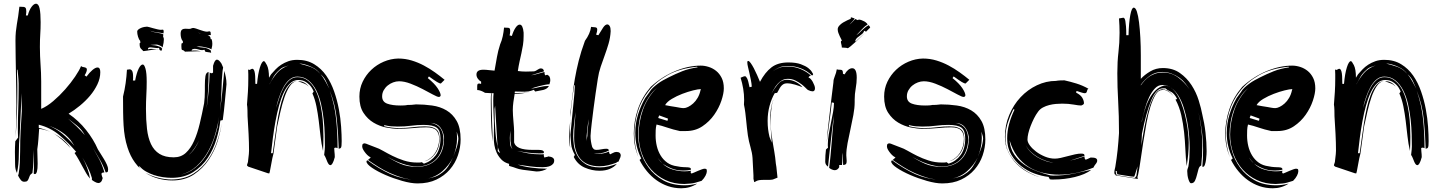

<svg xmlns="http://www.w3.org/2000/svg" viewBox="-20 -952 7734 1030"><path d="M473 3Q466 -23 452 -51Q439 -79 422 -107Q438 -79 448 -50Q459 -21 463 6Q452 -6 442.5 -22.5Q433 -39 423 -57.5Q413 -76 402.5 -95Q392 -114 380 -131Q386 -137 389 -137Q348 -185 300 -226Q252 -267 188 -283V-266Q217 -260 250 -245Q221 -257 190 -261Q188 -232 186 -204.5Q184 -177 180 -151Q180 -135 181 -114.5Q182 -94 182 -74Q182 -18 167 -18Q165 -18 161 -20Q162 -36 162 -51V-148Q160 -117 159 -85.5Q158 -54 154 -24Q143 -17 139.5 -8.5Q136 0 133.5 7Q131 14 126.5 18.5Q122 23 110 23Q99 23 91.5 13.5Q84 4 77 -10L80 -20Q85 -49 86.5 -79.5Q88 -110 88 -141Q88 -198 90.5 -250Q93 -302 97 -356Q97 -381 96.5 -405Q96 -429 96 -452L86 -237Q81 -182 81 -125.5Q81 -69 71 -24Q66 -34 63.5 -44.5Q61 -55 61 -70Q61 -89 60.5 -104.5Q60 -120 60 -137Q60 -149 60.5 -163Q61 -177 62 -194L77 -214Q76 -228 76 -241V-269Q76 -321 78 -372.5Q80 -424 80 -477V-504Q80 -516 79 -527Q78 -538 77 -550.5Q76 -563 74 -578H71Q71 -561 71.5 -547Q72 -533 72.5 -519.5Q73 -506 73 -492V-462Q73 -340 64 -217Q66 -261 67 -303.5Q68 -346 68 -389Q68 -434 67 -476Q66 -518 65.5 -559.5Q65 -601 64 -644Q63 -687 63 -734Q63 -760 65 -781Q67 -802 70.5 -822.5Q74 -843 77.5 -865Q81 -887 84 -916L106 -915Q112 -915 116.5 -910.5Q121 -906 121 -891Q121 -886 120.5 -881Q120 -876 119 -869H129Q137 -899 149.5 -915.5Q162 -932 173 -932Q187 -932 192.5 -906.5Q198 -881 198 -833Q198 -814 197.5 -799Q197 -784 196 -769Q195 -754 194.5 -737.5Q194 -721 194 -700Q194 -674 195 -651Q196 -628 197.5 -606Q199 -584 200 -561.5Q201 -539 201 -514V-368Q232 -381 266 -410Q300 -439 330 -473Q360 -507 383 -541Q406 -575 415 -598Q418 -594 423 -593L433 -591Q438 -590 442 -587.5Q446 -585 446 -579Q446 -574 443.5 -566.5Q441 -559 434 -548L444 -541Q460 -563 476 -576.5Q492 -590 503 -590Q518 -590 518 -565Q518 -532 502.5 -499.5Q487 -467 463 -438.5Q439 -410 408.5 -385Q378 -360 348 -342Q402 -305 442 -254.5Q482 -204 505 -151Q511 -141 520 -127Q529 -113 538 -98Q547 -83 553.5 -68.5Q560 -54 560 -44Q560 -31 556 -29Q552 -27 547 -27Q533 -67 513 -100Q495 -131 477 -161Q494 -130 511 -100Q529 -67 540 -27Q535 -27 531 -26Q527 -25 524 -20Q525 -15 526 -11Q528 -2 531 3Q527 19 521 24.5Q515 30 508 30Q500 30 488.5 23.5Q477 17 473 13ZM314 -235Q349 -206 379 -170L370 -184Q348 -219 312 -243Q278 -266 243 -277Q280 -263 314 -235ZM435 -227Q418 -258 393 -278Q370 -297 345 -316Q367 -297 390 -275Q414 -252 435 -227ZM359 -157Q340 -179 313 -202.5Q286 -226 262 -239Q287 -227 312.5 -207.5Q338 -188 359 -157Z M1177 -590 1174 -572Q1169 -523 1168 -467Q1167 -412 1160 -356Q1168 -411 1173 -464Q1178 -519 1183 -572Q1188 -556 1191.5 -538Q1195 -520 1195 -500Q1190 -450 1186 -404Q1182 -358 1175 -308L1162 -305Q1157 -259 1141 -205Q1125 -151 1094.5 -105Q1064 -59 1016 -28.5Q968 2 901 2Q879 2 854.5 -1.5Q830 -5 807 -12.5Q784 -20 763 -32Q742 -44 727 -62L728 -60V-59L727 -58L724 -59Q730 -50 737 -43Q719 -59 704 -80Q679 -114 664 -161Q655 -189 650 -218Q645 -247 643 -279.5Q641 -312 640.5 -350Q640 -388 640 -434Q649 -470 654 -506Q659 -542 661 -578Q664 -578 668 -579Q672 -580 676 -580Q683 -580 688.5 -572Q694 -564 694 -538V-529Q694 -525 693 -520H705Q713 -562 724 -584Q735 -606 746 -606Q754 -606 760.5 -583.5Q767 -561 767 -513Q767 -478 765 -442Q763 -406 763 -368Q763 -309 768.5 -261Q774 -213 790 -179Q806 -145 835.5 -126.5Q865 -108 912 -108Q951 -108 977 -132Q1003 -156 1021 -196Q1039 -236 1051.5 -288.5Q1064 -341 1075 -398Q1077 -414 1078 -430Q1079 -446 1079 -463V-494Q1079 -523 1082 -543Q1085 -563 1099 -566Q1099 -515 1096 -465Q1094 -417 1088 -369Q1095 -416 1099 -463Q1103 -512 1105 -563Q1111 -559 1115 -559Q1119 -559 1123 -563V-599Q1128 -617 1133 -624.5Q1138 -632 1144 -632Q1150 -632 1156 -626Q1162 -620 1168 -611ZM764 -23Q788 -10 813.5 -2.5Q839 5 861.5 8Q884 11 898 11Q968 11 1017 -20Q1066 -51 1097.5 -97.5Q1129 -144 1146 -197Q1162 -247 1170 -289Q1163 -247 1148 -196Q1131 -142 1099.5 -95Q1068 -48 1020 -16Q972 16 904 16Q866 16 829 6Q792 -4 760 -25Q762 -24 764 -23ZM1147 -269Q1150 -286 1152 -302Q1154 -316 1156 -330Q1150 -286 1136 -237Q1122 -186 1097 -140.5Q1072 -95 1034 -60Q998 -27 950 -15Q992 -24 1025 -50Q1059 -77 1083 -113Q1107 -149 1122.5 -190Q1138 -231 1147 -269ZM1048 -199Q1037 -177 1023.5 -157Q1010 -137 993 -121Q1011 -136 1024.5 -156Q1038 -176 1048 -199ZM760 -25Q748 -33 737 -43Q748 -33 760 -25ZM1171 -296 1170 -289ZM1157 -335Q1156 -332 1156 -330Q1156 -332 1157 -335ZM1115 -742Q1117 -737 1118 -730.5Q1119 -724 1119 -718Q1119 -709 1117.5 -702Q1116 -695 1114 -687L1111 -689Q1106 -692 1097 -694.5Q1088 -697 1079 -699Q1070 -701 1062 -702Q1054 -703 1051 -703Q1046 -703 1042 -702.5Q1038 -702 1033 -702Q1053 -698 1072.5 -696.5Q1092 -695 1111 -681V-678Q1111 -675 1112 -673Q1113 -671 1113 -670L1112 -669Q1106 -671 1096.5 -672Q1087 -673 1081 -675L1077 -685Q1069 -683 1065 -683Q1055 -683 1045 -686.5Q1035 -690 1025 -690Q1020 -690 1014 -688Q1008 -686 1008 -680Q1013 -681 1017 -681H1027Q1037 -681 1046 -679Q1052 -678 1058 -677H1052H1040Q1022 -677 1009.5 -676Q997 -675 978 -675H972Q967 -681 963.5 -682Q960 -683 957.5 -684Q955 -685 954 -689Q953 -693 953 -705Q953 -711 953.5 -716Q954 -721 958 -721L961 -720V-731Q955 -737 952 -748Q949 -759 949 -770Q949 -787 956 -792.5Q963 -798 974 -798Q979 -798 984 -797.5Q989 -797 994 -797Q1002 -797 1006 -799.5Q1010 -802 1019 -802Q1022 -802 1031 -799Q1040 -796 1051 -792Q1062 -788 1073 -785Q1084 -782 1091 -782Q1094 -782 1097 -783Q1100 -784 1102 -784Q1109 -784 1110 -777.5Q1111 -771 1111 -764H1100H1093Q1100 -762 1104 -758Q1110 -753 1110 -742ZM858 -751Q859 -747 859 -740Q859 -731 857.5 -722.5Q856 -714 854 -706L852 -697L851 -699Q848 -703 837 -708Q826 -713 818 -713Q816 -713 811.5 -712.5Q807 -712 802 -712Q797 -712 792.5 -711.5Q788 -711 787 -711Q793 -710 802.5 -709.5Q812 -709 821.5 -706.5Q831 -704 839 -700.5Q847 -697 850 -690Q846 -679 845 -679L840 -682Q839 -683 836 -684L833 -696Q831 -694 826 -694Q824 -694 818 -694.5Q812 -695 805.5 -696Q799 -697 793.5 -697.5Q788 -698 785 -698Q778 -698 774 -693Q775 -691 775 -687Q782 -690 791 -690Q794 -690 799.5 -689.5Q805 -689 812 -688.5Q819 -688 824.5 -687Q830 -686 833 -685Q825 -687 820 -687Q814 -687 805 -686Q796 -685 786 -683L767 -680Q758 -679 752 -678H748Q745 -683 741.5 -685.5Q738 -688 735 -692Q732 -696 730.5 -701.5Q729 -707 729 -718Q729 -722 733 -722L732 -733Q725 -740 720.5 -755Q716 -770 716 -782Q716 -789 722.5 -794Q729 -799 737.5 -802.5Q746 -806 755 -807.5Q764 -809 769 -809Q771 -809 780.5 -806.5Q790 -804 802 -800.5Q814 -797 825.5 -794.5Q837 -792 843 -792Q845 -792 848 -792.5Q851 -793 853 -793Q858 -793 858 -782Q858 -780 857.5 -777.5Q857 -775 857 -773Q844 -776 822 -778.5Q800 -781 786 -787Q793 -783 802.5 -780.5Q812 -778 822 -776.5Q832 -775 841 -773Q850 -771 856 -768Q856 -764 855.5 -760Q855 -756 855 -752ZM1042 -778Q1050 -773 1058 -771L1062 -770Q1060 -771 1058 -771Q1051 -774 1042 -778ZM1065 -676Q1062 -676 1059 -677Q1062 -676 1065 -676Z M1305 -64Q1305 -69 1308 -76Q1311 -83 1311 -91Q1314 -115 1315 -125.5Q1316 -136 1316 -144Q1316 -186 1313.5 -234.5Q1311 -283 1308 -328Q1308 -342 1307.5 -361Q1307 -380 1305 -391Q1308 -426 1310 -460Q1312 -494 1312 -529V-554Q1312 -567 1311 -580Q1314 -577 1317 -577Q1321 -577 1325.5 -580Q1330 -583 1334 -583Q1341 -583 1345.5 -568Q1350 -553 1350 -502H1359Q1364 -558 1374.5 -591Q1385 -624 1396 -624Q1401 -624 1412 -602.5Q1423 -581 1423 -535L1434 -553Q1445 -566 1458.5 -580Q1472 -594 1489 -605Q1506 -616 1527 -623.5Q1548 -631 1575 -631Q1627 -631 1665.5 -607.5Q1704 -584 1730 -546.5Q1756 -509 1772.5 -461.5Q1789 -414 1798 -365.5Q1807 -317 1810 -272Q1813 -227 1813 -195Q1813 -166 1809.5 -160.5Q1806 -155 1797 -154Q1795 -231 1787 -311Q1779 -391 1749 -466Q1776 -387 1783.5 -310.5Q1791 -234 1791 -157Q1785 -160 1780 -160Q1776 -160 1773 -157Q1773 -149 1774 -140Q1775 -132 1775.5 -124Q1776 -116 1776 -109Q1770 -86 1764 -76Q1758 -66 1753 -66Q1747 -66 1743 -71.5Q1739 -77 1735.5 -85Q1732 -93 1728.5 -102.5Q1725 -112 1719 -121Q1721 -138 1722 -148.5Q1723 -159 1723 -166Q1723 -193 1722 -231Q1721 -269 1716.5 -310.5Q1712 -352 1702.5 -393.5Q1693 -435 1676.5 -467.5Q1660 -500 1635 -520.5Q1610 -541 1575 -541Q1551 -541 1532.5 -525Q1514 -509 1500.5 -484Q1487 -459 1477 -429.5Q1467 -400 1461 -373Q1470 -401 1479.5 -430Q1489 -459 1502.5 -483Q1516 -507 1534 -522.5Q1552 -538 1576 -538Q1607 -538 1629.5 -521Q1652 -504 1667.5 -477Q1683 -450 1692.5 -415.5Q1702 -381 1707 -345.5Q1712 -310 1713.5 -276.5Q1715 -243 1715 -219Q1715 -200 1714.5 -181Q1714 -162 1713 -142Q1704 -180 1699.5 -221.5Q1695 -263 1690 -303.5Q1685 -344 1677.5 -381.5Q1670 -419 1656 -451L1663 -461Q1653 -484 1640.5 -496.5Q1628 -509 1616 -515Q1604 -521 1594 -522Q1584 -523 1581 -523Q1556 -523 1536.5 -505Q1517 -487 1502.5 -456.5Q1488 -426 1477 -386Q1466 -346 1458 -302Q1450 -258 1444 -213.5Q1438 -169 1434 -130H1443Q1448 -164 1453.5 -205Q1459 -246 1465.5 -288.5Q1472 -331 1481 -371Q1490 -411 1502.5 -443Q1515 -475 1532 -495Q1548 -514 1571 -517Q1549 -512 1534 -489Q1518 -465 1506 -430Q1494 -395 1484.5 -353.5Q1475 -312 1467 -274L1447 -128Q1443 -114 1441 -103L1437 -82Q1435 -72 1433 -60.5Q1431 -49 1428 -34L1425 -22H1419L1318 -56Q1313 -57 1310.5 -59Q1308 -61 1305 -64ZM1479 -577Q1459 -560 1447.5 -540.5Q1436 -521 1426 -501V-500Q1440 -529 1465 -559Q1489 -587 1529 -601Q1516 -597 1504 -593Q1490 -588 1479 -577ZM1599 -610Q1594 -611 1585 -611Q1617 -603 1645 -593.5Q1673 -584 1698 -556Q1681 -579 1653.5 -592Q1626 -605 1599 -610ZM1626 -496Q1618 -502 1607.5 -505.5Q1597 -509 1582 -515L1581 -517Q1598 -516 1611 -509.5Q1624 -503 1636 -487ZM1700 -554Q1714 -537 1726 -515Q1738 -493 1747 -476Q1737 -499 1728 -518Q1719 -537 1700 -554Z M1996 -161Q2012 -156 2034.5 -143Q2057 -130 2085 -116Q2113 -102 2146.5 -91Q2180 -80 2218 -80H2229Q2235 -80 2243 -82L2254 -74Q2293 -86 2318 -119.5Q2343 -153 2343 -210Q2343 -251 2323.5 -266.5Q2304 -282 2252 -282Q2220 -282 2185.5 -277.5Q2151 -273 2113 -273Q2096 -273 2078 -274.5Q2060 -276 2041 -281V-275Q2081 -265 2120 -265Q2158 -265 2192.5 -269.5Q2227 -274 2259 -274Q2286 -274 2301.5 -268.5Q2317 -263 2325 -254Q2333 -245 2335.5 -232.5Q2338 -220 2338 -205Q2338 -158 2313 -125Q2289 -94 2256 -86Q2293 -99 2314 -131Q2336 -165 2336 -207Q2336 -237 2320.5 -253Q2305 -269 2267 -269Q2236 -269 2197 -265Q2158 -261 2114 -261Q2087 -261 2051.5 -268Q2016 -275 1984 -294Q1952 -313 1930 -346.5Q1908 -380 1908 -434Q1908 -477 1925.5 -513.5Q1943 -550 1972 -577.5Q2001 -605 2038.5 -621Q2076 -637 2116 -638Q2154 -638 2188.5 -627.5Q2223 -617 2254 -600.5Q2285 -584 2313 -564Q2341 -544 2365 -524L2345 -504Q2338 -504 2324 -512.5Q2310 -521 2281 -542L2275 -533Q2311 -504 2327.5 -479Q2344 -454 2344 -440Q2342 -432 2334 -432Q2326 -432 2302 -445Q2278 -458 2247.5 -474Q2217 -490 2183 -503Q2149 -516 2121 -516Q2105 -516 2089 -510Q2073 -504 2060 -493.5Q2047 -483 2038.5 -468Q2030 -453 2030 -435Q2030 -406 2057 -396Q2084 -386 2128 -386Q2137 -386 2147.5 -386.5Q2158 -387 2167 -389Q2190 -389 2197.5 -390.5Q2205 -392 2212 -392Q2255 -392 2298 -386Q2341 -380 2375 -360Q2409 -340 2430 -303Q2451 -266 2451 -204Q2451 -161 2436.5 -118.5Q2422 -76 2393 -42.5Q2364 -9 2321 11.5Q2278 32 2220 32Q2185 32 2137.5 18.5Q2090 5 2047.5 -13.5Q2005 -32 1975.5 -52Q1946 -72 1946 -86Q1946 -90 1951 -92Q2012 -47 2075 -18Q2137 9 2202 12Q2170 10 2138 1Q2105 -9 2072.5 -23.5Q2040 -38 2010.5 -56.5Q1981 -75 1954 -94L1969 -107Q1966 -108 1958 -114Q1950 -120 1942.5 -129Q1935 -138 1929 -148Q1923 -158 1923 -167Q1923 -177 1927 -180Q1931 -183 1936 -183Q1941 -183 1957 -176Q1973 -169 1996 -161ZM2217 -59Q2182 -59 2139.5 -73.5Q2097 -88 2059 -111Q2090 -90 2128 -73.5Q2166 -57 2216 -57Q2283 -57 2322.5 -98Q2362 -139 2362 -208V-218Q2357 -250 2340.5 -270.5Q2324 -291 2290 -293Q2311 -289 2324.5 -280Q2338 -271 2345.5 -258.5Q2353 -246 2356 -231Q2359 -216 2359 -200Q2355 -134 2317 -96.5Q2279 -59 2217 -59ZM2344 -20Q2369 -36 2384 -59Q2399 -82 2410 -107Q2389 -65 2352.5 -33Q2316 -1 2266 7Q2285 4 2305.5 -1.5Q2326 -7 2344 -20ZM2439 -208Q2439 -219 2435 -229Q2432 -237 2430 -246L2431 -233Q2432 -225 2432 -211Q2432 -184 2426 -159Q2420 -134 2411 -110Q2420 -132 2428.5 -156.5Q2437 -181 2439 -208ZM2430 -249Q2430 -248 2430 -246Q2430 -248 2430 -249ZM2255 -85Q2254 -85 2253 -85Q2254 -85 2255 -85Z M2928 -500Q2919 -500 2903.5 -497Q2888 -494 2872.5 -490Q2857 -486 2844.5 -482Q2832 -478 2829 -476Q2855 -480 2877 -485.5Q2899 -491 2925 -491Q2920 -482 2912 -477Q2904 -472 2894.5 -469.5Q2885 -467 2874 -465.5Q2863 -464 2851 -461L2844 -470Q2825 -463 2815 -461.5Q2805 -460 2794 -460Q2782 -460 2769.5 -460.5Q2757 -461 2742 -461Q2742 -456 2741 -453Q2764 -453 2780 -453.5Q2796 -454 2819 -457Q2797 -453 2780.5 -451Q2764 -449 2741 -449Q2737 -426 2734 -404Q2731 -382 2731 -361Q2731 -349 2732 -333Q2733 -317 2734.5 -300.5Q2736 -284 2737 -269.5Q2738 -255 2738 -248V-188Q2743 -168 2767 -158Q2791 -148 2836 -148H2868Q2885 -148 2891.5 -144.5Q2898 -141 2898 -135Q2898 -130 2890 -129.5Q2882 -129 2874 -129Q2845 -129 2813 -133Q2783 -137 2754 -142Q2783 -135 2815 -129Q2848 -124 2879 -124H2888Q2892 -124 2897 -125Q2897 -120 2897.5 -116Q2898 -112 2900 -107L2908 -109Q2911 -110 2915 -110.5Q2919 -111 2921 -113Q2953 -110 2953 -91Q2953 -80 2947 -73Q2941 -66 2932 -62Q2923 -58 2912 -56.5Q2901 -55 2891 -55Q2856 -55 2822.5 -59.5Q2789 -64 2757 -69Q2785 -59 2828 -53Q2871 -47 2915 -47Q2904 -40 2889 -36Q2874 -32 2858 -32L2786 -41Q2772 -43 2764.5 -45Q2757 -47 2750 -49.5Q2743 -52 2734.5 -55Q2726 -58 2711 -62V-73Q2685 -80 2669 -97Q2653 -114 2644 -134Q2635 -154 2632 -174.5Q2629 -195 2629 -211Q2629 -228 2629.5 -242.5Q2630 -257 2630 -272Q2630 -283 2629.5 -300Q2629 -317 2628 -336Q2627 -355 2626.5 -375Q2626 -395 2626 -413Q2626 -424 2626.5 -434Q2627 -444 2628 -452H2618Q2617 -445 2617 -436V-418Q2617 -389 2618 -360.5Q2619 -332 2619.5 -308Q2620 -284 2621 -266.5Q2622 -249 2622 -241V-201V-193Q2619 -220 2616 -270Q2613 -328 2613 -398V-416Q2613 -427 2613.5 -437Q2614 -447 2616 -452L2582 -454Q2571 -461 2560 -465Q2549 -469 2540 -469V-489Q2540 -495 2541.5 -499.5Q2543 -504 2551 -504Q2553 -504 2561 -502V-514Q2550 -520 2543 -530.5Q2536 -541 2536 -552Q2536 -578 2573 -578Q2587 -578 2602 -576Q2617 -574 2633 -573Q2637 -595 2640 -612.5Q2643 -630 2646 -646.5Q2649 -663 2653 -679.5Q2657 -696 2663 -714Q2672 -734 2677 -757.5Q2682 -781 2684 -804L2705 -803Q2710 -803 2713.5 -800Q2717 -797 2717 -786Q2717 -777 2714 -762L2726 -759Q2734 -786 2745.5 -803Q2757 -820 2768 -820Q2785 -820 2789 -777V-759Q2789 -733 2785.5 -710.5Q2782 -688 2777 -666Q2772 -644 2767 -621Q2762 -598 2758 -571Q2780 -568 2801 -568Q2811 -568 2821 -568.5Q2831 -569 2841 -569Q2851 -569 2862 -577Q2873 -585 2882 -585Q2890 -585 2894 -580Q2898 -575 2898 -569Q2880 -564 2862.5 -558.5Q2845 -553 2829 -548Q2845 -550 2863 -555.5Q2881 -561 2901 -566Q2901 -561 2901.5 -557Q2902 -553 2904 -548Q2906 -548 2909 -549Q2915 -551 2916 -551Q2926 -546 2929 -538.5Q2932 -531 2932 -522Q2932 -515 2930 -509.5Q2928 -504 2928 -500ZM2663 -131Q2649 -158 2648 -184Q2647 -210 2645 -233L2636 -385L2633 -367Q2633 -300 2637.5 -245.5Q2642 -191 2651 -161Q2651 -152 2650.5 -149Q2650 -146 2650 -144Q2650 -142 2652.5 -139Q2655 -136 2663 -131ZM2720 -185Q2718 -193 2718 -202V-251Q2717 -241 2716 -231.5Q2715 -222 2715 -212Q2715 -186 2718 -172Q2721 -160 2730 -152Q2725 -158 2723 -165Q2722 -173 2720 -185ZM2623 -186 2622 -193ZM2732 -151Q2731 -152 2730 -152Q2731 -152 2732 -151Z M3298 -85Q3292 -85 3286 -79Q3265 -71 3242.5 -65.5Q3220 -60 3196 -60Q3128 -60 3094 -99.5Q3060 -139 3060 -214Q3060 -250 3063 -286Q3066 -321 3067 -351Q3064 -320 3060 -289Q3055 -256 3055 -220Q3055 -202 3058.5 -174Q3062 -146 3076 -119.5Q3090 -93 3119 -73.5Q3148 -54 3199 -54Q3223 -54 3245.5 -59.5Q3268 -65 3289 -73Q3275 -56 3251.5 -46Q3228 -36 3196 -36Q3155 -36 3116.5 -53Q3078 -70 3058 -110L3064 -121Q3046 -153 3044 -178.5Q3042 -204 3040 -229L3057 -404Q3062 -449 3064 -494L3061 -496Q3053 -449 3048 -406Q3043 -364 3040 -323V-349Q3046 -395 3051 -439.5Q3056 -484 3064 -530Q3072 -576 3084.5 -626Q3097 -676 3118 -733Q3146 -771 3151 -808Q3154 -808 3157 -807Q3160 -806 3169 -806Q3175 -806 3179.5 -803.5Q3184 -801 3184 -793Q3184 -784 3178 -766Q3180 -766 3184 -764.5Q3188 -763 3190 -763Q3204 -787 3215.5 -804Q3227 -821 3238 -821Q3245 -821 3250.5 -812.5Q3256 -804 3256 -785Q3254 -749 3244.5 -717Q3235 -685 3224 -655Q3213 -625 3202.5 -594Q3192 -563 3187 -529Q3181 -490 3175 -449.5Q3169 -409 3164 -369Q3159 -329 3154.5 -292Q3150 -255 3148 -223Q3148 -194 3157 -163Q3162 -155 3166 -151.5Q3170 -148 3180 -148Q3192 -148 3206.5 -151Q3221 -154 3232 -154Q3239 -154 3242 -152Q3245 -150 3247 -145Q3233 -137 3217 -133Q3201 -129 3187 -129H3173Q3169 -129 3166 -129Q3177 -127 3194 -127Q3220 -127 3247 -139Q3247 -130 3253 -124Q3256 -125 3267 -131Q3278 -137 3286 -137Q3310 -137 3310 -117Q3310 -114 3308 -108Q3306 -102 3298 -85ZM3033 -219Q3033 -226 3033.5 -237Q3034 -248 3035 -259L3037 -282Q3038 -294 3039 -303Q3038 -288 3037.5 -265.5Q3037 -243 3037 -232V-192Q3037 -184 3037.5 -175Q3038 -166 3039 -158Q3035 -174 3034 -189.5Q3033 -205 3033 -219ZM3131 -223Q3131 -246 3134 -268Q3137 -290 3139 -313Q3134 -290 3131.5 -268Q3129 -246 3127 -223V-209Q3127 -202 3128 -194V-201Q3128 -206 3129 -212Q3130 -218 3131 -223ZM3039 -304Q3039 -306 3039 -307Q3040 -308 3040 -309Q3040 -305 3039 -304Z M3744 18Q3706 31 3686 32.5Q3666 34 3651 35Q3595 35 3550 14Q3505 -7 3473 -43Q3441 -79 3423.5 -127.5Q3406 -176 3406 -231Q3406 -263 3412 -297.5Q3418 -332 3430 -365.5Q3442 -399 3461 -428Q3479 -457 3504 -480Q3478 -459 3460 -430Q3441 -401 3428 -367.5Q3415 -334 3409 -298.5Q3403 -263 3403 -230Q3403 -188 3416.5 -140.5Q3430 -93 3460 -52.5Q3490 -12 3537.5 15Q3585 42 3653 42Q3685 42 3720 33Q3682 58 3635 58Q3597 58 3563.5 46.5Q3530 35 3501.5 14.5Q3473 -6 3450 -34Q3427 -62 3411 -94L3420 -102Q3403 -136 3395.5 -170Q3388 -204 3388 -239Q3388 -290 3402.5 -337Q3417 -384 3441 -426L3465 -459Q3471 -470 3482.5 -481Q3494 -492 3508 -502.5Q3522 -513 3537.5 -521.5Q3553 -530 3567 -537Q3603 -555 3639 -569.5Q3675 -584 3723 -591L3719 -594Q3627 -585 3563 -549.5Q3499 -514 3459 -463Q3419 -412 3401 -351.5Q3383 -291 3383 -233Q3383 -202 3388.5 -170.5Q3394 -139 3405 -108Q3380 -168 3380 -235Q3380 -301 3402 -366Q3424 -431 3471 -486Q3531 -541 3602 -570.5Q3673 -600 3739 -600Q3760 -600 3782 -593Q3804 -586 3822 -571.5Q3840 -557 3851.5 -534Q3863 -511 3863 -478Q3863 -451 3850 -412Q3837 -373 3811.5 -336.5Q3786 -300 3748 -274.5Q3710 -249 3660 -249H3627Q3590 -257 3559.5 -267.5Q3529 -278 3502 -284Q3498 -268 3497.5 -253.5Q3497 -239 3497 -225Q3497 -196 3503.5 -168.5Q3510 -141 3524 -118Q3538 -95 3559.5 -79.5Q3581 -64 3612 -60Q3631 -56 3645 -55.5Q3659 -55 3668.5 -54.5Q3678 -54 3682.5 -51.5Q3687 -49 3687 -42Q3677 -39 3666.5 -38Q3656 -37 3645 -37Q3610 -37 3582 -48.5Q3554 -60 3534 -75Q3557 -52 3589 -42.5Q3621 -33 3652 -33Q3669 -33 3687 -36Q3685 -30 3685 -29Q3685 -23 3690 -21Q3694 -22 3704 -26.5Q3714 -31 3724.5 -35.5Q3735 -40 3745 -43.5Q3755 -47 3759 -47Q3764 -47 3768 -45.5Q3772 -44 3772 -34Q3772 -24 3765 -10Q3758 4 3744 18ZM3606 -378 3628 -374Q3639 -372 3648 -372Q3658 -372 3671.5 -378.5Q3685 -385 3698.5 -397Q3712 -409 3722.5 -427Q3733 -445 3738 -468L3740 -474Q3726 -474 3698 -467Q3670 -460 3640 -448.5Q3610 -437 3584 -421.5Q3558 -406 3548 -388Q3563 -385 3577.5 -382.5Q3592 -380 3606 -378ZM3560 -304Q3562 -306 3562.5 -310Q3563 -314 3563 -316L3516 -333L3511 -319ZM3532 -77Q3525 -85 3518 -93Q3512 -100 3508 -107Q3517 -90 3532 -77Z M4126 11Q4116 13 4104 13H4075Q4049 13 4038.5 19Q4028 25 4026 25L4022 7V-11L4017 -105Q4015 -132 4006 -163Q3997 -194 3992 -226Q3989 -247 3987 -266L3983 -305Q3981 -325 3978.5 -346Q3976 -367 3971 -391Q3971 -397 3971.5 -403Q3972 -409 3972 -415Q3972 -446 3967 -476Q3962 -506 3953 -535Q3960 -538 3966 -540.5Q3972 -543 3977 -543Q3982 -543 3988 -531.5Q3994 -520 4001 -484Q4003 -484 4007 -485.5Q4011 -487 4013 -487Q4012 -504 4008 -523.5Q4004 -543 4000 -561Q3996 -579 3992.5 -593.5Q3989 -608 3989 -617Q3989 -619 3989.5 -622Q3990 -625 3994 -625Q3999 -625 4007 -614Q4015 -603 4024 -586Q4033 -569 4041.5 -549.5Q4050 -530 4057 -513Q4084 -564 4118.5 -590.5Q4153 -617 4209 -617Q4250 -617 4276 -607.5Q4302 -598 4316.5 -586.5Q4331 -575 4336 -565L4342 -555Q4342 -549 4336 -547Q4310 -572 4277 -585Q4244 -598 4209 -598Q4175 -598 4158 -589Q4142 -581 4124 -569Q4143 -581 4159 -588Q4176 -595 4208 -595Q4243 -595 4275 -581.5Q4307 -568 4330 -547Q4325 -545 4321.5 -542.5Q4318 -540 4318 -535Q4323 -535 4329 -528.5Q4335 -522 4340 -513Q4345 -504 4348.5 -494.5Q4352 -485 4352 -479Q4352 -462 4339 -462Q4329 -462 4315 -469Q4312 -470 4302.5 -480Q4293 -490 4279 -500.5Q4265 -511 4247 -520Q4229 -529 4207 -529Q4189 -529 4175.5 -521.5Q4162 -514 4151 -501.5Q4140 -489 4131 -473L4118 -449Q4133 -476 4151 -498Q4171 -524 4201 -524Q4227 -524 4249 -512.5Q4271 -501 4285 -484Q4268 -491 4245 -498Q4222 -505 4201 -505Q4190 -505 4182 -500Q4174 -495 4168.5 -487.5Q4163 -480 4158.5 -471Q4154 -462 4149 -454L4136 -452Q4119 -423 4108.5 -384.5Q4098 -346 4098 -304Q4098 -279 4100.5 -259Q4103 -239 4108 -218L4120 -187L4118 -216Q4116 -250 4114 -276.5Q4112 -303 4112 -335Q4114 -364 4120 -390Q4125 -412 4135 -431Q4123 -407 4119 -376Q4114 -342 4114 -304Q4114 -274 4117 -247Q4120 -220 4124.5 -193Q4129 -166 4134 -137.5Q4139 -109 4142 -75L4145 -56L4151 1ZM4138 -436 4135 -431Z M4428 -52Q4432 -80 4435.5 -117.5Q4439 -155 4442 -193Q4445 -231 4448 -267.5Q4451 -304 4454 -331Q4449 -304 4445 -269Q4441 -234 4437 -197Q4433 -160 4429 -123.5Q4425 -87 4422 -58Q4407 -68 4407 -85Q4407 -105 4408 -118.5Q4409 -132 4411 -150L4422 -160Q4421 -165 4421 -169V-179Q4421 -202 4426 -231.5Q4431 -261 4437.5 -291.5Q4444 -322 4449 -350.5Q4454 -379 4454 -400L4442 -403Q4440 -379 4436 -348.5Q4432 -318 4427.5 -285.5Q4423 -253 4419 -221Q4417 -204 4415 -189Q4417 -217 4420 -249Q4425 -295 4430.5 -340.5Q4436 -386 4441 -430Q4446 -474 4451 -511Q4451 -526 4458.5 -543.5Q4466 -561 4469 -580Q4475 -578 4479 -578H4486Q4496 -578 4499 -573.5Q4502 -569 4502 -561V-556L4511 -553Q4519 -568 4530 -577Q4541 -586 4552 -586Q4576 -586 4576 -535Q4576 -508 4570.5 -477.5Q4565 -447 4565 -418V-405Q4565 -373 4558 -335.5Q4551 -298 4542.5 -259.5Q4534 -221 4527 -185Q4520 -149 4520 -119Q4520 -112 4521 -104Q4522 -96 4522 -89Q4522 -74 4516.5 -70.5Q4511 -67 4503 -67Q4503 -80 4502 -99Q4501 -118 4501 -133Q4499 -122 4499 -103Q4499 -84 4497 -67H4482V-55Q4473 -39 4458 -39Q4451 -39 4442 -43Q4433 -47 4428 -52ZM4634 -820Q4617 -810 4603 -794Q4589 -778 4574 -763Q4583 -769 4590 -776Q4597 -783 4604.5 -790Q4612 -797 4620.5 -804Q4629 -811 4640 -817Q4643 -813 4645.5 -810Q4648 -807 4648 -804L4625 -781Q4625 -783 4621.5 -785Q4618 -787 4616 -787Q4613 -777 4606 -771Q4599 -765 4592 -760Q4585 -755 4578 -749Q4571 -743 4568 -733V-731Q4568 -730 4571 -730L4621 -777L4602 -758Q4588 -744 4572.5 -729.5Q4557 -715 4543.5 -704Q4530 -693 4527 -693L4526 -694Q4519 -696 4511.5 -696Q4504 -696 4496 -697Q4496 -705 4493.5 -714Q4491 -723 4491 -728Q4491 -733 4496 -733Q4496 -736 4492.5 -742.5Q4489 -749 4485 -757.5Q4481 -766 4477.5 -775.5Q4474 -785 4474 -795Q4474 -805 4482.5 -814.5Q4491 -824 4502.5 -831Q4514 -838 4525 -843Q4536 -848 4541 -850Q4545 -850 4544 -854.5Q4543 -859 4547 -859L4565 -853Q4563 -848 4552.5 -836.5Q4542 -825 4537 -820Q4544 -825 4553.5 -835Q4563 -845 4568 -850Q4573 -848 4577 -846Q4581 -844 4583 -844L4586 -847Q4593 -847 4601.5 -844Q4610 -841 4617 -837Q4624 -833 4629 -828Q4634 -823 4634 -820ZM4413 -165Q4414 -176 4415 -187Q4414 -175 4413 -165Z M4811 -161Q4827 -156 4849.5 -143Q4872 -130 4900 -116Q4928 -102 4961.5 -91Q4995 -80 5033 -80H5044Q5050 -80 5058 -82L5069 -74Q5108 -86 5133 -119.5Q5158 -153 5158 -210Q5158 -251 5138.5 -266.5Q5119 -282 5067 -282Q5035 -282 5000.5 -277.5Q4966 -273 4928 -273Q4911 -273 4893 -274.5Q4875 -276 4856 -281V-275Q4896 -265 4935 -265Q4973 -265 5007.5 -269.5Q5042 -274 5074 -274Q5101 -274 5116.5 -268.5Q5132 -263 5140 -254Q5148 -245 5150.5 -232.5Q5153 -220 5153 -205Q5153 -158 5128 -125Q5104 -94 5071 -86Q5108 -99 5129 -131Q5151 -165 5151 -207Q5151 -237 5135.5 -253Q5120 -269 5082 -269Q5051 -269 5012 -265Q4973 -261 4929 -261Q4902 -261 4866.5 -268Q4831 -275 4799 -294Q4767 -313 4745 -346.5Q4723 -380 4723 -434Q4723 -477 4740.5 -513.5Q4758 -550 4787 -577.5Q4816 -605 4853.5 -621Q4891 -637 4931 -638Q4969 -638 5003.5 -627.5Q5038 -617 5069 -600.5Q5100 -584 5128 -564Q5156 -544 5180 -524L5160 -504Q5153 -504 5139 -512.5Q5125 -521 5096 -542L5090 -533Q5126 -504 5142.5 -479Q5159 -454 5159 -440Q5157 -432 5149 -432Q5141 -432 5117 -445Q5093 -458 5062.5 -474Q5032 -490 4998 -503Q4964 -516 4936 -516Q4920 -516 4904 -510Q4888 -504 4875 -493.5Q4862 -483 4853.5 -468Q4845 -453 4845 -435Q4845 -406 4872 -396Q4899 -386 4943 -386Q4952 -386 4962.5 -386.5Q4973 -387 4982 -389Q5005 -389 5012.5 -390.5Q5020 -392 5027 -392Q5070 -392 5113 -386Q5156 -380 5190 -360Q5224 -340 5245 -303Q5266 -266 5266 -204Q5266 -161 5251.5 -118.5Q5237 -76 5208 -42.5Q5179 -9 5136 11.5Q5093 32 5035 32Q5000 32 4952.5 18.5Q4905 5 4862.5 -13.5Q4820 -32 4790.5 -52Q4761 -72 4761 -86Q4761 -90 4766 -92Q4827 -47 4890 -18Q4952 9 5017 12Q4985 10 4953 1Q4920 -9 4887.5 -23.5Q4855 -38 4825.5 -56.5Q4796 -75 4769 -94L4784 -107Q4781 -108 4773 -114Q4765 -120 4757.5 -129Q4750 -138 4744 -148Q4738 -158 4738 -167Q4738 -177 4742 -180Q4746 -183 4751 -183Q4756 -183 4772 -176Q4788 -169 4811 -161ZM5032 -59Q4997 -59 4954.5 -73.5Q4912 -88 4874 -111Q4905 -90 4943 -73.5Q4981 -57 5031 -57Q5098 -57 5137.5 -98Q5177 -139 5177 -208V-218Q5172 -250 5155.5 -270.5Q5139 -291 5105 -293Q5126 -289 5139.5 -280Q5153 -271 5160.5 -258.5Q5168 -246 5171 -231Q5174 -216 5174 -200Q5170 -134 5132 -96.5Q5094 -59 5032 -59ZM5159 -20Q5184 -36 5199 -59Q5214 -82 5225 -107Q5204 -65 5167.5 -33Q5131 -1 5081 7Q5100 4 5120.5 -1.5Q5141 -7 5159 -20ZM5254 -208Q5254 -219 5250 -229Q5247 -237 5245 -246L5246 -233Q5247 -225 5247 -211Q5247 -184 5241 -159Q5235 -134 5226 -110Q5235 -132 5243.5 -156.5Q5252 -181 5254 -208ZM5245 -249Q5245 -248 5245 -246Q5245 -248 5245 -249ZM5070 -85Q5069 -85 5068 -85Q5069 -85 5070 -85Z M5846 -53Q5802 -35 5755.5 -25Q5709 -15 5661 -15Q5617 -15 5575 -25Q5533 -35 5498 -57Q5463 -79 5436.5 -114.5Q5410 -150 5396 -200Q5399 -156 5420 -124.5Q5441 -93 5472.5 -70.5Q5504 -48 5542 -34Q5580 -20 5615 -11Q5620 -10 5629 -10Q5688 -10 5736 -20Q5784 -30 5834 -41Q5818 -28 5795.5 -18.5Q5773 -9 5746.5 -2.5Q5720 4 5691 7.5Q5662 11 5633 11H5622Q5617 11 5612 10L5605 -3Q5569 -7 5530 -21Q5491 -35 5458.5 -60.5Q5426 -86 5404.5 -123Q5383 -160 5383 -209Q5383 -250 5394 -289Q5405 -328 5423 -365Q5422 -364 5420 -364Q5417 -364 5417 -368Q5399 -332 5386.5 -293.5Q5374 -255 5374 -210Q5374 -162 5396 -125Q5418 -88 5448.5 -62.5Q5479 -37 5511 -21Q5540 -7 5559 -1Q5528 -10 5496 -27Q5462 -45 5434.5 -72.5Q5407 -100 5389 -136.5Q5371 -173 5371 -217Q5371 -280 5394 -335Q5417 -390 5455 -430.5Q5493 -471 5542.5 -494.5Q5592 -518 5645 -518Q5654 -520 5667.5 -520.5Q5681 -521 5690 -521Q5722 -514 5754.5 -504Q5787 -494 5819 -476Q5815 -474 5813.5 -470.5Q5812 -467 5811 -462.5Q5810 -458 5807.5 -455Q5805 -452 5799 -452Q5794 -452 5784 -455Q5774 -458 5756 -464Q5753 -461 5753 -455Q5777 -443 5786 -427.5Q5795 -412 5795 -398Q5795 -391 5780 -386Q5767 -386 5739.5 -391Q5712 -396 5678 -396Q5663 -396 5645 -394.5Q5627 -393 5609 -388.5Q5591 -384 5575 -375.5Q5559 -367 5549 -353Q5537 -337 5527 -317Q5517 -297 5509 -276.5Q5501 -256 5496.5 -237Q5492 -218 5492 -203Q5492 -189 5505 -171.5Q5518 -154 5538.5 -138.5Q5559 -123 5585.5 -112Q5612 -101 5639 -101Q5652 -101 5670.5 -105Q5689 -109 5708.5 -114.5Q5728 -120 5747 -124Q5766 -128 5779 -128Q5791 -128 5794.5 -125.5Q5798 -123 5798 -116Q5775 -108 5750 -100Q5734 -95 5719 -90L5750 -98Q5774 -105 5798 -113Q5798 -108 5798.5 -104Q5799 -100 5804 -95L5814 -99Q5822 -102 5831 -107Q5851 -107 5858.5 -103Q5866 -99 5866 -91Q5866 -86 5864.5 -82.5Q5863 -79 5860.5 -75.5Q5858 -72 5854 -67Q5850 -62 5846 -53ZM5483 -173Q5491 -155 5507 -138.5Q5523 -122 5543.5 -109.5Q5564 -97 5587 -89Q5609 -81 5631 -80Q5611 -82 5589 -90Q5566 -98 5545.5 -110.5Q5525 -123 5508.5 -139Q5492 -155 5483 -173ZM5713 -89Q5716 -90 5719 -90Q5716 -90 5713 -89ZM5563 0Q5561 0 5559 -1Q5561 0 5563 0Z M6085 -13Q6082 -5 6082 -1Q6082 2 6084 8L5965 -11V-15Q5958 -15 5958 -27Q5958 -35 5960 -43Q5962 -51 5963 -56Q5971 -104 5975.5 -147Q5980 -190 5983 -238Q5983 -332 5978.5 -408.5Q5974 -485 5974 -559Q5974 -622 5980 -672Q5986 -722 5986 -776Q5986 -814 5983 -853L6006 -857Q6009 -857 6012 -853.5Q6015 -850 6017 -839.5Q6019 -829 6020.5 -810.5Q6022 -792 6022 -763H6034Q6036 -831 6043.5 -871Q6051 -911 6062 -911Q6072 -911 6079 -889.5Q6086 -868 6090.5 -832Q6095 -796 6097.5 -750Q6100 -704 6100 -655V-529Q6120 -551 6150.5 -569Q6181 -587 6218 -587Q6272 -587 6309.5 -560.5Q6347 -534 6372 -495.5Q6397 -457 6410.5 -413.5Q6424 -370 6430 -337Q6435 -317 6439.5 -292Q6444 -267 6447 -241Q6450 -215 6451.5 -189Q6453 -163 6453 -141Q6453 -138 6452.5 -124.5Q6452 -111 6450 -96Q6448 -81 6444 -69Q6440 -57 6433 -57Q6431 -57 6430 -58Q6432 -81 6433 -103Q6434 -125 6434 -148Q6434 -201 6427 -253Q6421 -301 6409 -350Q6419 -306 6424 -263Q6430 -217 6430 -171Q6430 -116 6424 -64Q6414 -60 6409.5 -45Q6405 -30 6401 -13Q6397 4 6390.5 17.5Q6384 31 6370 31Q6365 31 6361.5 24.5Q6358 18 6355 8.5Q6352 -1 6350.5 -12.5Q6349 -24 6349 -34Q6349 -41 6351 -46Q6353 -51 6355 -58Q6359 -82 6360.5 -106.5Q6362 -131 6362 -157Q6362 -187 6359 -224Q6356 -261 6349 -299Q6342 -337 6331 -372.5Q6320 -408 6303.5 -435.5Q6287 -463 6265 -479.5Q6243 -496 6215 -496Q6193 -496 6175.5 -477.5Q6158 -459 6144.5 -430.5Q6131 -402 6121.5 -367.5Q6112 -333 6105 -302V-297Q6111 -328 6120.5 -360Q6130 -392 6144.5 -419.5Q6159 -447 6179 -467Q6199 -487 6226 -493Q6250 -493 6269 -476Q6288 -459 6302.5 -431.5Q6317 -404 6327.5 -369.5Q6338 -335 6344.5 -301Q6351 -267 6354 -236.5Q6357 -206 6357 -186Q6357 -154 6354 -122.5Q6351 -91 6346 -61Q6341 -104 6339 -151Q6337 -198 6332 -244Q6327 -290 6317 -334.5Q6307 -379 6286 -418L6295 -421Q6286 -438 6278.5 -446Q6271 -454 6264.5 -458Q6258 -462 6250 -465.5Q6242 -469 6232 -478H6217Q6183 -478 6156 -414Q6129 -350 6106 -234L6103 -171Q6109 -212 6118.5 -264.5Q6128 -317 6141.5 -363.5Q6155 -410 6173.5 -441.5Q6192 -473 6217 -473Q6228 -473 6243 -466Q6258 -459 6274 -438Q6260 -454 6246 -462Q6232 -470 6221 -470L6214 -469Q6194 -469 6179 -444Q6164 -419 6151.5 -379.5Q6139 -340 6130 -289.5Q6121 -239 6113 -188.5Q6105 -138 6098.5 -91.5Q6092 -45 6085 -13ZM6065 3Q6071 1 6072.5 -3Q6074 -7 6076 -7L6083 -60L6067 -10L6064 -4Q6047 -5 6031 -8Q6017 -10 6001.5 -12.5Q5986 -15 5974 -17Q5971 -26 5971 -30Q5971 -31 5971.5 -32Q5972 -33 5972 -34L5965 -35Q5967 -19 5968.5 -16.5Q5970 -14 5973 -12ZM6307 -535Q6287 -549 6264 -557.5Q6241 -566 6216 -566Q6176 -566 6147 -544.5Q6118 -523 6100 -497V-494Q6109 -507 6120.5 -519.5Q6132 -532 6146 -541.5Q6160 -551 6178 -557Q6196 -563 6219 -563Q6264 -563 6299.5 -537Q6335 -511 6361 -473Q6350 -490 6337.5 -506Q6325 -522 6307 -535ZM6407 -357 6409 -350Z M6917 18Q6879 31 6859 32.5Q6839 34 6824 35Q6768 35 6723 14Q6678 -7 6646 -43Q6614 -79 6596.5 -127.5Q6579 -176 6579 -231Q6579 -263 6585 -297.5Q6591 -332 6603 -365.5Q6615 -399 6634 -428Q6652 -457 6677 -480Q6651 -459 6633 -430Q6614 -401 6601 -367.5Q6588 -334 6582 -298.5Q6576 -263 6576 -230Q6576 -188 6589.5 -140.5Q6603 -93 6633 -52.5Q6663 -12 6710.5 15Q6758 42 6826 42Q6858 42 6893 33Q6855 58 6808 58Q6770 58 6736.5 46.5Q6703 35 6674.5 14.5Q6646 -6 6623 -34Q6600 -62 6584 -94L6593 -102Q6576 -136 6568.5 -170Q6561 -204 6561 -239Q6561 -290 6575.5 -337Q6590 -384 6614 -426L6638 -459Q6644 -470 6655.5 -481Q6667 -492 6681 -502.5Q6695 -513 6710.5 -521.5Q6726 -530 6740 -537Q6776 -555 6812 -569.5Q6848 -584 6896 -591L6892 -594Q6800 -585 6736 -549.5Q6672 -514 6632 -463Q6592 -412 6574 -351.5Q6556 -291 6556 -233Q6556 -202 6561.5 -170.5Q6567 -139 6578 -108Q6553 -168 6553 -235Q6553 -301 6575 -366Q6597 -431 6644 -486Q6704 -541 6775 -570.5Q6846 -600 6912 -600Q6933 -600 6955 -593Q6977 -586 6995 -571.5Q7013 -557 7024.5 -534Q7036 -511 7036 -478Q7036 -451 7023 -412Q7010 -373 6984.5 -336.5Q6959 -300 6921 -274.5Q6883 -249 6833 -249H6800Q6763 -257 6732.5 -267.5Q6702 -278 6675 -284Q6671 -268 6670.5 -253.5Q6670 -239 6670 -225Q6670 -196 6676.5 -168.5Q6683 -141 6697 -118Q6711 -95 6732.5 -79.5Q6754 -64 6785 -60Q6804 -56 6818 -55.5Q6832 -55 6841.5 -54.5Q6851 -54 6855.5 -51.5Q6860 -49 6860 -42Q6850 -39 6839.5 -38Q6829 -37 6818 -37Q6783 -37 6755 -48.5Q6727 -60 6707 -75Q6730 -52 6762 -42.5Q6794 -33 6825 -33Q6842 -33 6860 -36Q6858 -30 6858 -29Q6858 -23 6863 -21Q6867 -22 6877 -26.5Q6887 -31 6897.5 -35.5Q6908 -40 6918 -43.5Q6928 -47 6932 -47Q6937 -47 6941 -45.5Q6945 -44 6945 -34Q6945 -24 6938 -10Q6931 4 6917 18ZM6779 -378 6801 -374Q6812 -372 6821 -372Q6831 -372 6844.5 -378.5Q6858 -385 6871.5 -397Q6885 -409 6895.5 -427Q6906 -445 6911 -468L6913 -474Q6899 -474 6871 -467Q6843 -460 6813 -448.5Q6783 -437 6757 -421.5Q6731 -406 6721 -388Q6736 -385 6750.5 -382.5Q6765 -380 6779 -378ZM6733 -304Q6735 -306 6735.5 -310Q6736 -314 6736 -316L6689 -333L6684 -319ZM6705 -77Q6698 -85 6691 -93Q6685 -100 6681 -107Q6690 -90 6705 -77Z M7136 -64Q7136 -69 7139 -76Q7142 -83 7142 -91Q7145 -115 7146 -125.5Q7147 -136 7147 -144Q7147 -186 7144.5 -234.5Q7142 -283 7139 -328Q7139 -342 7138.5 -361Q7138 -380 7136 -391Q7139 -426 7141 -460Q7143 -494 7143 -529V-554Q7143 -567 7142 -580Q7145 -577 7148 -577Q7152 -577 7156.5 -580Q7161 -583 7165 -583Q7172 -583 7176.5 -568Q7181 -553 7181 -502H7190Q7195 -558 7205.5 -591Q7216 -624 7227 -624Q7232 -624 7243 -602.5Q7254 -581 7254 -535L7265 -553Q7276 -566 7289.5 -580Q7303 -594 7320 -605Q7337 -616 7358 -623.5Q7379 -631 7406 -631Q7458 -631 7496.5 -607.5Q7535 -584 7561 -546.5Q7587 -509 7603.5 -461.5Q7620 -414 7629 -365.5Q7638 -317 7641 -272Q7644 -227 7644 -195Q7644 -166 7640.5 -160.5Q7637 -155 7628 -154Q7626 -231 7618 -311Q7610 -391 7580 -466Q7607 -387 7614.5 -310.5Q7622 -234 7622 -157Q7616 -160 7611 -160Q7607 -160 7604 -157Q7604 -149 7605 -140Q7606 -132 7606.5 -124Q7607 -116 7607 -109Q7601 -86 7595 -76Q7589 -66 7584 -66Q7578 -66 7574 -71.5Q7570 -77 7566.5 -85Q7563 -93 7559.5 -102.5Q7556 -112 7550 -121Q7552 -138 7553 -148.5Q7554 -159 7554 -166Q7554 -193 7553 -231Q7552 -269 7547.5 -310.5Q7543 -352 7533.5 -393.5Q7524 -435 7507.5 -467.5Q7491 -500 7466 -520.5Q7441 -541 7406 -541Q7382 -541 7363.5 -525Q7345 -509 7331.5 -484Q7318 -459 7308 -429.5Q7298 -400 7292 -373Q7301 -401 7310.5 -430Q7320 -459 7333.5 -483Q7347 -507 7365 -522.5Q7383 -538 7407 -538Q7438 -538 7460.5 -521Q7483 -504 7498.5 -477Q7514 -450 7523.5 -415.5Q7533 -381 7538 -345.5Q7543 -310 7544.5 -276.5Q7546 -243 7546 -219Q7546 -200 7545.5 -181Q7545 -162 7544 -142Q7535 -180 7530.5 -221.5Q7526 -263 7521 -303.5Q7516 -344 7508.5 -381.5Q7501 -419 7487 -451L7494 -461Q7484 -484 7471.5 -496.5Q7459 -509 7447 -515Q7435 -521 7425 -522Q7415 -523 7412 -523Q7387 -523 7367.5 -505Q7348 -487 7333.5 -456.5Q7319 -426 7308 -386Q7297 -346 7289 -302Q7281 -258 7275 -213.5Q7269 -169 7265 -130H7274Q7279 -164 7284.5 -205Q7290 -246 7296.5 -288.5Q7303 -331 7312 -371Q7321 -411 7333.5 -443Q7346 -475 7363 -495Q7379 -514 7402 -517Q7380 -512 7365 -489Q7349 -465 7337 -430Q7325 -395 7315.5 -353.5Q7306 -312 7298 -274L7278 -128Q7274 -114 7272 -103L7268 -82Q7266 -72 7264 -60.5Q7262 -49 7259 -34L7256 -22H7250L7149 -56Q7144 -57 7141.5 -59Q7139 -61 7136 -64ZM7310 -577Q7290 -560 7278.5 -540.5Q7267 -521 7257 -501V-500Q7271 -529 7296 -559Q7320 -587 7360 -601Q7347 -597 7335 -593Q7321 -588 7310 -577ZM7430 -610Q7425 -611 7416 -611Q7448 -603 7476 -593.5Q7504 -584 7529 -556Q7512 -579 7484.5 -592Q7457 -605 7430 -610ZM7457 -496Q7449 -502 7438.5 -505.5Q7428 -509 7413 -515L7412 -517Q7429 -516 7442 -509.5Q7455 -503 7467 -487ZM7531 -554Q7545 -537 7557 -515Q7569 -493 7578 -476Q7568 -499 7559 -518Q7550 -537 7531 -554Z"/></svg>

Font: Finger Paint
Style: Regular
Weight: 400
Designer: Ralph du Carrois
Foundry: Ralph du Carrois
Version: Version 1.001